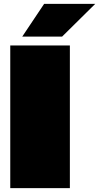

<svg xmlns="http://www.w3.org/2000/svg" viewBox="-20 -972 512 992"><path d="M95 -783 208 -952H472L301 -783ZM33 0V-737H341V0Z"/></svg>

Font: Tomorrow Black
Style: Regular
Weight: 900
Designer: Tony de Marco, Monica Rizzolli
Foundry: Just in Type
Version: Version 2.002